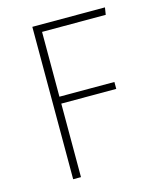

<svg xmlns="http://www.w3.org/2000/svg" viewBox="-105 -756 682 830"><g transform="rotate(-15 236.5 -341.0)"><path d="M439 -650H154V-360H400V-329H154V0H119V-682H444Z"/></g></svg>

Font: FiraSans
Style: Regular
Weight: 200
Designer: Carrois Corporate & Edenspiekermann AG
Foundry: Carrois Corporate GbR & Edenspiekermann AG
Version: Version 3.106;PS 003.106;hotconv 1.0.70;makeotf.lib2.5.58329